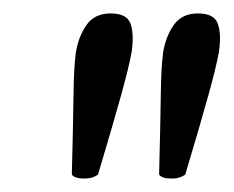

<svg xmlns="http://www.w3.org/2000/svg" viewBox="-20 -740 348 286"><path d="M106 -474Q91 -474 87 -480Q89 -557 89.5 -598.5Q90 -640 93 -662Q97 -686 109 -703Q121 -720 145 -720Q169 -720 174.5 -704.5Q180 -689 176 -662Q172 -640 160.5 -598.5Q149 -557 126 -480Q118 -474 106 -474ZM236 -474Q221 -474 217 -480Q219 -557 219.5 -598.5Q220 -640 223 -662Q227 -686 239 -703Q251 -720 275 -720Q299 -720 304.5 -704.5Q310 -689 306 -662Q302 -640 290.5 -598.5Q279 -557 256 -480Q248 -474 236 -474Z"/></svg>

Font: Petrona Medium
Style: Italic
Weight: 500
Italic angle: -9°
Designer: Ringo R. Seeber
Foundry: Ringo R. Seeber
Version: Version 2.001; ttfautohint (v1.8.3)